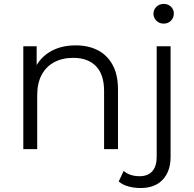

<svg xmlns="http://www.w3.org/2000/svg" viewBox="-20 -762 991 981"><path d="M99.1 0V-525.5H167.3V-381.3L156.2 -407.6Q181.5 -465.4 236.1 -497.8Q290.7 -530.2 366.7 -530.2Q431.3 -530.2 479.6 -505.4Q527.8 -480.6 555.3 -430.6Q582.8 -380.7 582.8 -305V0H511.8V-297.6Q511.8 -381.2 470.5 -423.8Q429.1 -466.4 354.1 -466.4Q298 -466.4 256.4 -443.8Q214.8 -421.1 192.4 -378.7Q170.1 -336.2 170.1 -275.9V0ZM697.9 198.7Q665.6 198.7 635.9 190.5Q606.2 182.4 586.5 165.1L611.9 111.4Q643 138.3 693.5 138.3Q735.6 138.3 758.1 113Q780.6 87.7 780.6 38.9V-525.5H851.6V39.4Q851.6 112.3 811.9 155.5Q772.2 198.7 697.9 198.7ZM816.1 -641.3Q794.2 -641.3 779.2 -656.1Q764.1 -670.9 764.1 -691.7Q764.1 -712.9 779.2 -727.4Q794.2 -742 816.1 -742Q838.5 -742 853.3 -728Q868.2 -714 868.2 -692.8Q868.2 -671.5 853.6 -656.4Q839 -641.3 816.1 -641.3Z"/></svg>

Font: Montserrat Alternates Thin
Style: Regular
Weight: 100
Designer: Julieta Ulanovsky
Foundry: Julieta Ulanovsky
Version: Version 9.000